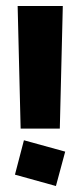

<svg xmlns="http://www.w3.org/2000/svg" viewBox="-20 -624 268 642"><path d="M49 -194 39 -604H190L180 -194ZM167 -2 30 -40 60 -155 198 -117Z"/></svg>

Font: Blaka Ink
Style: Regular
Weight: 400
Designer: Mohamed Gaber
Foundry: Kief Type Foundry
Version: Version 1.003; ttfautohint (v1.8.4.7-5d5b)